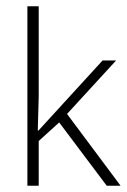

<svg xmlns="http://www.w3.org/2000/svg" viewBox="-20 -590 403 610"><path d="M102 -175 306 -398H349L193 -228L363 0H319L168 -201L103 -142V0H67V-570H103V-284L100 -175Z"/></svg>

Font: Azad Pori Unicode
Style: Regular
Weight: 400
Designer: Abul Kalam Azad
Foundry: Lipighor Font Foundry
Version: Version 1.026;December 22, 2019;FontCreator 12.0.0.2547 64-b